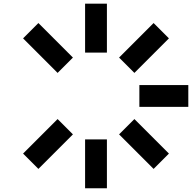

<svg xmlns="http://www.w3.org/2000/svg" viewBox="-20 -889 1040 1040"><path d="M188 25.9 105 -57.1 292 -244.1 375 -161.1ZM812 -764.2 895 -681.2 708 -494.1 625 -577.1ZM812 25.9 625 -161.1 708 -244.1 895 -57.1ZM292 -494.1 105 -681.2 188 -764.2 375 -577.1ZM734.9 -310.1V-428.2H1000V-310.1ZM559.1 130.9H440.9V-133.8H559.1ZM559.1 -604H440.9V-869.1H559.1Z"/></svg>

Font: Web Symbols
Style: Regular
Weight: 400
Designer: Igor Kiselev
Foundry: Just Be Nice studio
Version: Version 1.000;PS 001.001;hotconv 1.0.56